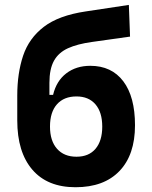

<svg xmlns="http://www.w3.org/2000/svg" viewBox="-20 -763 626 793"><path d="M292 10.3Q175.8 10.3 113.5 -62.3Q51.3 -134.8 51.3 -265.6V-368.2Q51.3 -460.4 75.4 -532.7Q99.6 -605 160.9 -652.1Q222.2 -699.2 334 -715.8L512.2 -742.7L517.1 -611.8L360.8 -589.8Q299.8 -581.5 260.7 -563.7Q221.7 -545.9 202.9 -512Q184.1 -478 184.1 -420.9V-371.1H199.2Q212.9 -428.7 253.7 -460Q294.4 -491.2 353 -491.2Q440.9 -491.2 489.3 -427.2Q537.6 -363.3 537.6 -245.6Q537.6 -123.5 473.4 -56.6Q409.2 10.3 292 10.3ZM295.9 -115.7Q346.7 -115.7 374.5 -148.4Q402.3 -181.2 402.3 -240.2Q402.3 -299.3 374.3 -332Q346.2 -364.7 295.9 -364.7Q244.1 -364.7 215.3 -332.3Q186.5 -299.8 186.5 -240.2Q186.5 -181.2 215.6 -148.4Q244.6 -115.7 295.9 -115.7Z"/></svg>

Font: Cascadia Code PL
Style: Bold
Weight: 700
Monospace: yes
Designer: Aaron Bell
Foundry: Saja Typeworks
Version: Version 2404.023; ttfautohint (v1.8.4)